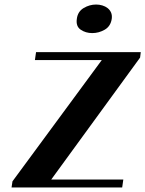

<svg xmlns="http://www.w3.org/2000/svg" viewBox="-20 -827 641 847"><path d="M134 -562 139 -597H601L598 -573L206 -35H524L519 0H31L35 -27L429 -562ZM319 -744Q323 -776 349 -791.5Q375 -807 404 -807Q418 -807 431.5 -803Q445 -799 455 -791Q465 -783 470 -771.5Q475 -760 473 -744Q468 -711 442 -696Q416 -681 387 -681Q358 -681 336 -696Q314 -711 319 -744Z"/></svg>

Font: Gamine
Style: Bold Italic
Weight: 700
Designer: Tapiwanashe Sebastian Garikayi
Version: Version 1.000